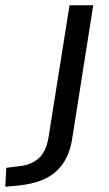

<svg xmlns="http://www.w3.org/2000/svg" viewBox="-141 -516 415 729"><path d="M-121 193 -117 121 -67 115Q-22 110 6 85Q34 60 43 7L123 -496H213L134 5Q128 48 112.5 80Q97 112 72.5 134.5Q48 157 13 170Q-22 183 -67 188Z"/></svg>

Font: Nunito Sans 7pt
Style: Italic
Weight: 400
Italic angle: -9°
Designer: Vernon Adams
Foundry: Vernon Adams
Version: Version 3.101;gftools[0.9.27]